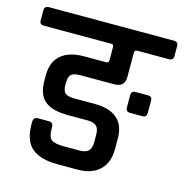

<svg xmlns="http://www.w3.org/2000/svg" viewBox="-119 -712 768 800"><g transform="rotate(15 264.5 -311.5)"><path d="M507 -357V-304Q507 -285 490 -285H435Q417 -285 417 -304V-357Q417 -375 435 -375H490Q507 -375 507 -357ZM-5 -623H534Q553 -623 553 -605V-561Q553 -543 534 -543H397Q386 -543 386 -531V-426Q386 -383 340 -383H195Q168 -383 156.5 -373.5Q145 -364 145 -337V-329Q145 -302 156.5 -292.5Q168 -283 195 -283H286Q347 -283 380.5 -254.5Q414 -226 414 -169V-122Q414 -64 380 -32Q346 0 286 0H198Q126 0 88.5 -30.5Q51 -61 51 -135V-141Q51 -164 71 -164H119Q137 -164 137 -141V-135Q137 -100 152 -89.5Q167 -79 206 -79H273Q299 -79 311 -90.5Q323 -102 323 -129V-159Q323 -187 311 -198Q299 -209 273 -209H188Q120 -209 88 -235.5Q56 -262 56 -323V-346Q56 -404 91 -433.5Q126 -463 188 -463H285Q296 -463 296 -475V-531Q296 -543 286 -543H-5Q-24 -543 -24 -561V-605Q-24 -623 -5 -623Z"/></g></svg>

Font: Rajdhani SemiBold
Style: Regular
Weight: 600
Designer: Satya Rajpurohit, Jyotish Sonowal
Foundry: Indian Type Foundry
Version: Version 1.201 February 1, 2022